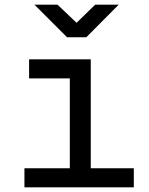

<svg xmlns="http://www.w3.org/2000/svg" viewBox="-20 -805 640 825"><path d="M85 0V-82H280V-468H105V-550H370V-82H555V0ZM268 -645 128 -785H227L309 -707L389 -785H490L351 -645Z"/></svg>

Font: Tiny
Style: Regular
Weight: 400
Designer: Philipp Nurullin, Konstantin Bulenkov
Foundry: JetBrains
Version: Version 2.251; ttfautohint (v1.8.4.7-5d5b)